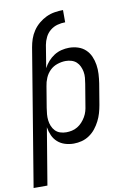

<svg xmlns="http://www.w3.org/2000/svg" viewBox="-130 -805 733 1081"><g transform="rotate(-10 236.0 -264.0)"><path d="M101 -566Q105 -590 113 -613.5Q121 -637 135.5 -658.5Q150 -680 170.5 -697Q191 -714 213.5 -724.5Q236 -735 261 -739Q286 -743 309 -743V-673Q287 -673 264.5 -667Q242 -661 223.5 -646Q205 -631 194.5 -609.5Q184 -588 180 -566ZM-28 215 101 -566H180L159 -437Q169 -457 184.5 -474.5Q200 -492 219.5 -504.5Q239 -517 261.5 -522.5Q284 -528 305 -528Q332 -528 356.5 -520Q381 -512 399 -495Q417 -478 427 -455Q437 -432 441 -406.5Q445 -381 443.5 -354Q442 -327 438 -301L418 -181Q414 -158 407.5 -135.5Q401 -113 390 -91.5Q379 -70 364 -51Q349 -32 328.5 -18Q308 -4 285 2Q262 8 239 8Q213 8 189 0.5Q165 -7 147 -23Q129 -39 119 -61.5Q109 -84 105 -109L51 215ZM208 -62Q224 -62 240.5 -65.5Q257 -69 272 -78Q287 -87 299 -100Q311 -113 320 -128.5Q329 -144 333.5 -160Q338 -176 340 -192L360 -312Q363 -329 364.5 -346.5Q366 -364 363 -380.5Q360 -397 353 -412Q346 -427 334.5 -437.5Q323 -448 307 -453Q291 -458 274 -458Q251 -458 226.5 -450Q202 -442 184 -424.5Q166 -407 156 -383.5Q146 -360 143 -337L123 -217Q120 -199 118.5 -181Q117 -163 119 -146Q121 -129 127.5 -113Q134 -97 145.5 -85Q157 -73 173.5 -67.5Q190 -62 208 -62Z"/></g></svg>

Font: Iosevka Fixed
Style: Italic
Weight: 400
Italic angle: -9°
Monospace: yes
Designer: Belleve Invis
Foundry: Belleve Invis
Version: Version 33.2.4